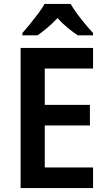

<svg xmlns="http://www.w3.org/2000/svg" viewBox="-20 -958 549 978"><path d="M454 0H85V-714H454V-609H208V-424H438V-319H208V-105H454ZM340 -938Q352 -916 372 -889Q392 -862 413.5 -836Q435 -810 454 -790V-778H376Q352 -794 324.5 -816.5Q297 -839 273 -866Q248 -839 221 -816.5Q194 -794 171 -778H94V-790Q112 -810 133.5 -836.5Q155 -863 175 -889.5Q195 -916 207 -938Z"/></svg>

Font: Noto Sans Gurmukhi UI SemiCondensed SemiBold
Style: Regular
Weight: 600
Width: 4
Designer: Jelle Bosma - Monotype Design Team
Foundry: Monotype Imaging Inc.
Version: Version 2.004; ttfautohint (v1.8.4.7-5d5b)